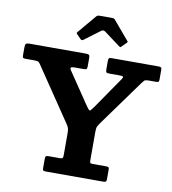

<svg xmlns="http://www.w3.org/2000/svg" viewBox="-108 -1081 1051 1170"><g transform="rotate(10 417.5 -496.0)"><path d="M235 -17.5Q235 -5.8 239.5 -2.9Q244 0 254.5 0H609Q621.5 0 625.8 -3.4Q630 -6.8 630 -19.7V-76.8Q630 -88.3 626.9 -91.6Q623.8 -95 612.3 -95H530Q515.5 -95 512.8 -98.6Q510 -102.3 510 -116.8V-291.2Q510 -314.5 514.6 -323.9Q519.3 -333.2 528 -345.7L733.5 -630Q743 -643 749 -649Q755 -655 778.8 -655H819.3Q831.5 -655 835.8 -657.7Q840 -660.5 840 -672.2V-730.3Q840 -743.3 836 -746.6Q832 -750 819.8 -750H531.5Q517 -750 513.5 -746Q510 -742 510 -727V-676.7Q510 -662.2 514.3 -658.6Q518.5 -655 533.5 -655H591.8Q612.5 -655 617.1 -651.4Q621.8 -647.7 610.5 -632L476.8 -438Q465.5 -422.3 459.9 -416.3Q454.3 -410.3 448.9 -415.3Q443.5 -420.3 432 -436.5L299.8 -632Q291 -645 295 -650Q299 -655 318.3 -655H374Q387.8 -655 391.4 -659.1Q395 -663.2 395 -677.2V-726.5Q395 -742.5 389.6 -746.2Q384.3 -750 369.3 -750H22.8Q6.5 -750 0.7 -745.2Q-5 -740.5 -5 -723V-674.2Q-5 -661.7 -1.6 -658.4Q1.7 -655 14.2 -655H67.2Q88.7 -655 94.4 -650.9Q100 -646.7 108 -634.5L331 -304.7Q339 -293 342 -282.6Q345 -272.2 345 -250.7V-116.8Q345 -102.8 341.5 -98.9Q338 -95 324 -95H256Q242.7 -95 238.9 -91.4Q235 -87.8 235 -73.5ZM322 -832.5Q331.5 -823 340 -829.5L438.5 -903Q450.5 -912 463.5 -902.5L561 -830Q567.5 -825.5 569.5 -825.2Q571.5 -825 577 -830.5L603.8 -857.2Q607.8 -861.2 608.6 -863.9Q609.5 -866.5 605.5 -870L509.5 -983.5Q505.5 -988.5 501 -990.3Q496.5 -992 486.5 -992H419Q408 -992 402.6 -990.6Q397.3 -989.3 392.5 -983.5L298.5 -872Q293.5 -866 293.6 -863.7Q293.8 -861.5 299.3 -856Z"/></g></svg>

Font: Besley
Style: Regular
Weight: 400
Designer: Owen Earl
Foundry: indestructible type*
Version: Version 4.000